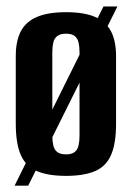

<svg xmlns="http://www.w3.org/2000/svg" viewBox="-20 -541 419 599"><path d="M25.5 38.3 302.8 -520.8H346.3L68 38.3ZM186 7.7Q131.7 7.7 96.9 -6.4Q62 -20.4 45.6 -56Q29.2 -91.6 29.2 -155.7V-365.9Q29.2 -412.9 44.9 -443.2Q60.6 -473.5 95.5 -488.3Q130.4 -503 186 -503Q242.3 -503 276.5 -488.3Q310.7 -473.5 326.4 -443.2Q342.1 -412.9 342.1 -365.9V-156.4Q342.1 -91.6 325.8 -56Q309.4 -20.4 274.7 -6.4Q240 7.7 186 7.7ZM186 -59.4Q204 -59.4 213.1 -66.8Q222.2 -74.3 225.2 -87.8Q228.1 -101.3 228.1 -117.7V-377.9Q228.1 -395 225.2 -408Q222.2 -421 213.1 -428.5Q204 -435.9 186 -435.9Q168 -435.9 158.5 -428.5Q149.1 -421 146.2 -408Q143.2 -395 143.2 -377.9V-117.7Q143.2 -101.3 146.2 -87.8Q149.1 -74.3 158.5 -66.8Q168 -59.4 186 -59.4Z"/></svg>

Font: Alumni Sans Thin
Style: Regular
Weight: 100
Designer: Robert E. Leuschke
Foundry: Robert E. Leuschke
Version: Version 1.018